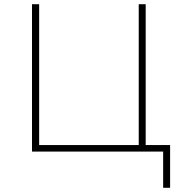

<svg xmlns="http://www.w3.org/2000/svg" viewBox="-20 -720 862 912"><path d="M132 0V-700H166V-31H639V-700H672V-31H788V172H755V0H672Z"/></svg>

Font: Montserrat ExtraLight
Style: Regular
Weight: 200
Designer: Julieta Ulanovsky
Foundry: Julieta Ulanovsky
Version: Version 9.000; ttfautohint (v1.8.4.7-5d5b)